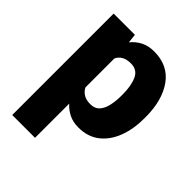

<svg xmlns="http://www.w3.org/2000/svg" viewBox="-208 -657 979 979"><g transform="rotate(45 281.5 -167.5)"><path d="M536.6 -270.5V-260.3Q536.6 -183.6 513.2 -122.3Q489.7 -61 444.1 -25.6Q398.4 9.8 331.5 9.8Q293 9.8 263.7 -4.4Q234.4 -18.6 212.4 -43.5V203.1H47.9V-528.3H201.2L206.5 -479.5Q229 -507.3 259.5 -522.7Q290 -538.1 331.1 -538.1Q431.6 -538.1 484.1 -464.6Q536.6 -391.1 536.6 -270.5ZM372.1 -260.3V-270.5Q372.1 -332 354 -371.6Q335.9 -411.1 290 -411.1Q232.4 -411.1 212.4 -369.1V-160.6Q222.7 -140.1 241.7 -128.7Q260.7 -117.2 291 -117.2Q322.3 -117.2 339.8 -136.5Q357.4 -155.8 364.7 -188.2Q372.1 -220.7 372.1 -260.3Z"/></g></svg>

Font: Vazirmatn FD Black
Style: Regular
Weight: 900
Designer: Saber Rastikerdar
Foundry: Saber Rastikerdar
Version: Version 33.003